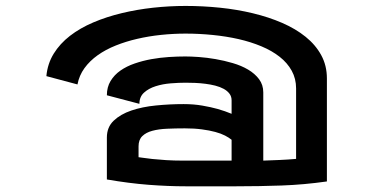

<svg xmlns="http://www.w3.org/2000/svg" viewBox="-20 -658 1288 657"><path d="M615.2 -637.7Q674.3 -637.7 733.2 -631.6Q792 -625.5 845.7 -612.5Q899.4 -599.6 945.6 -579.6Q991.7 -559.6 1025.9 -532Q1060.1 -504.4 1079.3 -469Q1098.6 -433.6 1098.6 -389.6V-37.1Q1020 -25.9 943.6 -23.2Q867.2 -20.5 789.1 -20.5H614.3Q556.2 -20.5 488.8 -25.6Q421.4 -30.8 345.7 -43.9V-187.5Q345.7 -222.7 368.9 -244.9Q392.1 -267.1 429.4 -279.8Q466.8 -292.5 513.7 -297.1Q560.5 -301.8 608.4 -301.8Q643.1 -301.8 672.6 -296.6Q702.1 -291.5 724.6 -285.2Q750.5 -277.8 772.5 -268.6V-314.5Q772.5 -328.1 765.1 -337.6Q757.8 -347.2 745.4 -354Q732.9 -360.8 716.6 -365Q700.2 -369.1 682.9 -371.3Q665.5 -373.5 647.9 -374.3Q630.4 -375 615.2 -375Q591.8 -375 564.2 -372.8Q536.6 -370.6 512.7 -363Q488.8 -355.5 472.9 -341.1Q457 -326.7 457 -302.7L345.7 -332Q345.7 -359.9 358.4 -380.9Q371.1 -401.9 392.1 -416.5Q413.1 -431.2 440.7 -440.7Q468.3 -450.2 498 -455.6Q527.8 -460.9 557.9 -462.9Q587.9 -464.8 614.3 -464.8Q633.3 -464.8 660.6 -462.9Q688 -460.9 717.5 -455.8Q747.1 -450.7 776.4 -442.1Q805.7 -433.6 828.9 -419.9Q852.1 -406.2 866.5 -387Q880.9 -367.7 880.9 -341.8V-108.4Q908.7 -109.4 937 -110.6Q965.3 -111.8 993.2 -114.3V-355.5Q993.2 -388.7 978.3 -415.8Q963.4 -442.9 937 -463.6Q910.6 -484.4 874.5 -499.5Q838.4 -514.6 796.4 -524.2Q754.4 -533.7 708.3 -538.3Q662.1 -543 615.2 -543Q573.2 -543 531 -538.6Q488.8 -534.2 449.7 -525.1Q410.6 -516.1 376 -502.2Q341.3 -488.3 314.2 -469Q287.1 -449.7 269 -424.8Q251 -399.9 245.1 -369.1L138.7 -397.5Q142.6 -439.9 163.8 -474.4Q185.1 -508.8 219.5 -535.4Q253.9 -562 299.3 -581.3Q344.7 -600.6 396.5 -613Q448.2 -625.5 503.9 -631.6Q559.6 -637.7 615.2 -637.7ZM772.5 -179.7Q763.7 -187 750 -194.1Q736.3 -201.2 716.6 -206.5Q696.8 -211.9 670.9 -215.3Q645 -218.8 612.3 -218.8Q580.6 -218.8 551.8 -217.5Q522.9 -216.3 501.2 -210.4Q479.5 -204.6 466.8 -192.1Q454.1 -179.7 454.1 -157.2V-120.1Q455.6 -120.1 468 -118.2Q480.5 -116.2 501 -114Q521.5 -111.8 548.3 -110.1Q575.2 -108.4 605.5 -108.4H772.5Z"/></svg>

Font: Revalia
Style: Regular
Weight: 400
Designer: Johan Kallas, Mihkel Virkus
Foundry: Johan Kallas, Mihkel Virkus
Version: Version 1.001